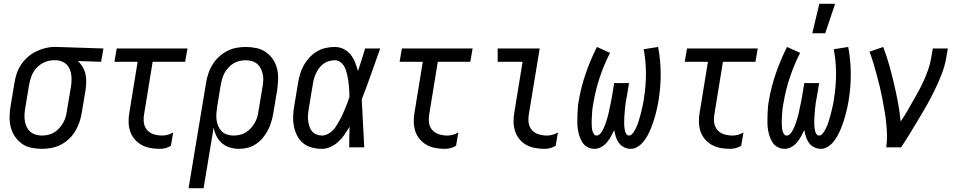

<svg xmlns="http://www.w3.org/2000/svg" viewBox="-20 -775 5040 1010"><path d="M200 8Q171 8 143.5 2Q116 -4 94.5 -19.5Q73 -35 58 -57.5Q43 -80 36.5 -106.5Q30 -133 30.5 -162Q31 -191 36 -219L56 -339Q60 -364 68 -388Q76 -412 90.5 -434Q105 -456 125 -474Q145 -492 168 -503.5Q191 -515 216 -521.5Q241 -528 265 -528H281L524 -520L512 -450L389 -454Q404 -441 414.5 -423.5Q425 -406 429.5 -386Q434 -366 433.5 -344Q433 -322 430 -301L410 -181Q406 -156 397.5 -131.5Q389 -107 375.5 -84.5Q362 -62 342 -43.5Q322 -25 298.5 -13Q275 -1 249.5 3.5Q224 8 200 8ZM200 -62Q216 -62 232.5 -65.5Q249 -69 264 -78Q279 -87 291 -100Q303 -113 312 -128.5Q321 -144 325.5 -160Q330 -176 332 -192L352 -312Q355 -328 356 -344.5Q357 -361 355.5 -376.5Q354 -392 348.5 -407Q343 -422 333 -433Q323 -444 308.5 -450.5Q294 -457 279 -458H262Q238 -458 214 -447.5Q190 -437 172.5 -418Q155 -399 146 -375.5Q137 -352 133 -328L113 -208Q110 -191 109 -173.5Q108 -156 110.5 -139.5Q113 -123 120 -108Q127 -93 139 -82.5Q151 -72 167 -67Q183 -62 200 -62Z M821 8Q795 8 770.5 3.5Q746 -1 725 -12.5Q704 -24 688 -43Q672 -62 664.5 -85Q657 -108 656.5 -134Q656 -160 661 -186L704 -450H582L594 -520H966L954 -450H783L738 -174Q734 -151 737 -129Q740 -107 754 -91Q768 -75 789.5 -68.5Q811 -62 833 -62Q848 -62 862.5 -66Q877 -70 891 -78L879 -8Q866 0 851 4Q836 8 821 8Z M1051 215H972L1064 -339Q1068 -364 1076 -388.5Q1084 -413 1098 -435.5Q1112 -458 1132 -476.5Q1152 -495 1175.5 -507Q1199 -519 1224 -523.5Q1249 -528 1273 -528Q1302 -528 1329.5 -522Q1357 -516 1379 -500.5Q1401 -485 1416 -462.5Q1431 -440 1437.5 -413.5Q1444 -387 1443 -358Q1442 -329 1438 -301L1418 -181Q1414 -158 1407.5 -135.5Q1401 -113 1390 -91.5Q1379 -70 1363.5 -51Q1348 -32 1327.5 -18Q1307 -4 1284 2Q1261 8 1238 8Q1213 8 1189.5 1Q1166 -6 1148 -21.5Q1130 -37 1119 -58.5Q1108 -80 1104 -105ZM1208 -62Q1224 -62 1240.5 -65.5Q1257 -69 1272 -78Q1287 -87 1299 -100Q1311 -113 1320 -128.5Q1329 -144 1333.5 -160Q1338 -176 1340 -192L1360 -312Q1363 -329 1364.5 -346.5Q1366 -364 1363 -380.5Q1360 -397 1353 -412Q1346 -427 1334.5 -437.5Q1323 -448 1307 -453Q1291 -458 1274 -458Q1258 -458 1241 -454.5Q1224 -451 1209 -442Q1194 -433 1182 -420Q1170 -407 1161.5 -391.5Q1153 -376 1148.5 -360Q1144 -344 1141 -328L1123 -217Q1120 -199 1118.5 -181Q1117 -163 1119 -146Q1121 -129 1127.5 -113Q1134 -97 1145.5 -85Q1157 -73 1173.5 -67.5Q1190 -62 1208 -62Z M1673 8Q1646 8 1620 1Q1594 -6 1574.5 -22Q1555 -38 1543 -61.5Q1531 -85 1526 -111Q1521 -137 1522 -164.5Q1523 -192 1528 -219L1548 -339Q1552 -363 1559 -386.5Q1566 -410 1578 -431.5Q1590 -453 1607.5 -472Q1625 -491 1646.5 -504Q1668 -517 1692.5 -522.5Q1717 -528 1740 -528Q1766 -528 1788 -517Q1810 -506 1824.5 -487.5Q1839 -469 1848 -446.5Q1857 -424 1863 -401Q1873 -431 1882.5 -460.5Q1892 -490 1901 -520H1980Q1956 -453 1932.5 -386Q1909 -319 1883 -252Q1887 -189 1889.5 -126Q1892 -63 1896 0H1817Q1817 -27 1817.5 -54Q1818 -81 1819 -108Q1806 -87 1792 -66.5Q1778 -46 1760 -29.5Q1742 -13 1719 -2.5Q1696 8 1673 8ZM1674 -62Q1689 -62 1704.5 -70Q1720 -78 1731.5 -90Q1743 -102 1751.5 -116.5Q1760 -131 1768 -145Q1776 -159 1782.5 -174Q1789 -189 1795.5 -204Q1802 -219 1807.5 -234Q1813 -249 1818 -264Q1818 -279 1817.5 -293.5Q1817 -308 1815.5 -322.5Q1814 -337 1812 -351.5Q1810 -366 1807 -379.5Q1804 -393 1799.5 -406.5Q1795 -420 1787 -431.5Q1779 -443 1767.5 -450.5Q1756 -458 1741 -458Q1726 -458 1710 -453.5Q1694 -449 1681 -439Q1668 -429 1658 -415.5Q1648 -402 1641.5 -387.5Q1635 -373 1631 -358Q1627 -343 1625 -328L1605 -208Q1602 -192 1600.5 -175.5Q1599 -159 1600.5 -143.5Q1602 -128 1606.5 -113Q1611 -98 1620 -86Q1629 -74 1643.5 -68Q1658 -62 1674 -62Z M2321 8Q2295 8 2270.5 3.5Q2246 -1 2225 -12.5Q2204 -24 2188 -43Q2172 -62 2164.5 -85Q2157 -108 2156.5 -134Q2156 -160 2161 -186L2204 -450H2082L2094 -520H2466L2454 -450H2283L2238 -174Q2234 -151 2237 -129Q2240 -107 2254 -91Q2268 -75 2289.5 -68.5Q2311 -62 2333 -62Q2348 -62 2362.5 -66Q2377 -70 2391 -78L2379 -8Q2366 0 2351 4Q2336 8 2321 8Z M2846 8Q2820 8 2795 3.5Q2770 -1 2749 -12.5Q2728 -24 2712.5 -43Q2697 -62 2689.5 -85Q2682 -108 2681.5 -134Q2681 -160 2686 -186L2729 -450H2598V-520H2819L2762 -174Q2758 -151 2761 -129Q2764 -107 2778 -91Q2792 -75 2813.5 -68.5Q2835 -62 2858 -62Q2872 -62 2886.5 -66Q2901 -70 2915 -78L2903 -8Q2890 0 2875 4Q2860 8 2846 8Z M3108 8Q3089 8 3072 -0.5Q3055 -9 3045 -24Q3035 -39 3029 -56.5Q3023 -74 3020 -93Q3017 -112 3017 -131Q3017 -150 3017.5 -169.5Q3018 -189 3019.5 -208.5Q3021 -228 3025 -248Q3037 -319 3061.5 -389.5Q3086 -460 3120 -528L3189 -497Q3157 -434 3135 -368Q3113 -302 3102 -236Q3100 -226 3098.5 -216.5Q3097 -207 3096 -198Q3095 -189 3094.5 -179.5Q3094 -170 3093.5 -160.5Q3093 -151 3092.5 -141.5Q3092 -132 3092.5 -123Q3093 -114 3093.5 -104.5Q3094 -95 3096.5 -86.5Q3099 -78 3104 -70Q3109 -62 3118 -62Q3127 -62 3134.5 -69Q3142 -76 3147 -84.5Q3152 -93 3156 -101.5Q3160 -110 3163 -118.5Q3166 -127 3169 -136Q3172 -145 3174.5 -153.5Q3177 -162 3179.5 -171Q3182 -180 3183.5 -189Q3185 -198 3187 -207Q3189 -216 3191 -224.5Q3193 -233 3194.5 -242Q3196 -251 3198 -260L3211 -338H3289L3276 -260Q3274 -251 3272.5 -242Q3271 -233 3270 -224.5Q3269 -216 3268 -207Q3267 -198 3266.5 -189Q3266 -180 3265 -171.5Q3264 -163 3264 -154Q3264 -145 3263.5 -136Q3263 -127 3263.5 -118.5Q3264 -110 3265 -101.5Q3266 -93 3268 -85Q3270 -77 3275 -69.5Q3280 -62 3289 -62Q3297 -62 3304 -69Q3311 -76 3316 -84Q3321 -92 3325 -100.5Q3329 -109 3332.5 -117.5Q3336 -126 3338.5 -134.5Q3341 -143 3343.5 -151.5Q3346 -160 3348.5 -168.5Q3351 -177 3353 -186Q3355 -195 3357 -203.5Q3359 -212 3361 -220.5Q3363 -229 3364.5 -238Q3366 -247 3367 -255Q3378 -322 3378 -387.5Q3378 -453 3366 -516L3442 -528Q3455 -460 3455.5 -388.5Q3456 -317 3444 -245Q3441 -227 3437 -208.5Q3433 -190 3428 -171.5Q3423 -153 3417 -134.5Q3411 -116 3403.5 -98Q3396 -80 3386.5 -62.5Q3377 -45 3364.5 -29.5Q3352 -14 3334.5 -3Q3317 8 3298 8Q3279 8 3262.5 -0.5Q3246 -9 3235.5 -23.5Q3225 -38 3219.5 -55.5Q3214 -73 3211 -91Q3203 -74 3194 -57.5Q3185 -41 3173 -26.5Q3161 -12 3143.5 -2Q3126 8 3108 8Z M3821 8Q3795 8 3770.5 3.5Q3746 -1 3725 -12.5Q3704 -24 3688 -43Q3672 -62 3664.5 -85Q3657 -108 3656.5 -134Q3656 -160 3661 -186L3704 -450H3582L3594 -520H3966L3954 -450H3783L3738 -174Q3734 -151 3737 -129Q3740 -107 3754 -91Q3768 -75 3789.5 -68.5Q3811 -62 3833 -62Q3848 -62 3862.5 -66Q3877 -70 3891 -78L3879 -8Q3866 0 3851 4Q3836 8 3821 8Z M4108 8Q4089 8 4072 -0.5Q4055 -9 4045 -24Q4035 -39 4029 -56.5Q4023 -74 4020 -93Q4017 -112 4017 -131Q4017 -150 4017.5 -169.5Q4018 -189 4019.5 -208.5Q4021 -228 4025 -248Q4037 -319 4061.5 -389.5Q4086 -460 4120 -528L4189 -497Q4157 -434 4135 -368Q4113 -302 4102 -236Q4100 -226 4098.5 -216.5Q4097 -207 4096 -198Q4095 -189 4094.5 -179.5Q4094 -170 4093.5 -160.5Q4093 -151 4092.5 -141.5Q4092 -132 4092.5 -123Q4093 -114 4093.5 -104.5Q4094 -95 4096.5 -86.5Q4099 -78 4104 -70Q4109 -62 4118 -62Q4127 -62 4134.5 -69Q4142 -76 4147 -84.5Q4152 -93 4156 -101.5Q4160 -110 4163 -118.5Q4166 -127 4169 -136Q4172 -145 4174.5 -153.5Q4177 -162 4179.5 -171Q4182 -180 4183.5 -189Q4185 -198 4187 -207Q4189 -216 4191 -224.5Q4193 -233 4194.5 -242Q4196 -251 4198 -260L4211 -338H4289L4276 -260Q4274 -251 4272.5 -242Q4271 -233 4270 -224.5Q4269 -216 4268 -207Q4267 -198 4266.5 -189Q4266 -180 4265 -171.5Q4264 -163 4264 -154Q4264 -145 4263.5 -136Q4263 -127 4263.5 -118.5Q4264 -110 4265 -101.5Q4266 -93 4268 -85Q4270 -77 4275 -69.5Q4280 -62 4289 -62Q4297 -62 4304 -69Q4311 -76 4316 -84Q4321 -92 4325 -100.5Q4329 -109 4332.5 -117.5Q4336 -126 4338.5 -134.5Q4341 -143 4343.5 -151.5Q4346 -160 4348.5 -168.5Q4351 -177 4353 -186Q4355 -195 4357 -203.5Q4359 -212 4361 -220.5Q4363 -229 4364.5 -238Q4366 -247 4367 -255Q4378 -322 4378 -387.5Q4378 -453 4366 -516L4442 -528Q4455 -460 4455.5 -388.5Q4456 -317 4444 -245Q4441 -227 4437 -208.5Q4433 -190 4428 -171.5Q4423 -153 4417 -134.5Q4411 -116 4403.5 -98Q4396 -80 4386.5 -62.5Q4377 -45 4364.5 -29.5Q4352 -14 4334.5 -3Q4317 8 4298 8Q4279 8 4262.5 -0.5Q4246 -9 4235.5 -23.5Q4225 -38 4219.5 -55.5Q4214 -73 4211 -91Q4203 -74 4194 -57.5Q4185 -41 4173 -26.5Q4161 -12 4143.5 -2Q4126 8 4108 8ZM4253 -600 4290 -755H4373L4321 -600Z M4642 0Q4647 -33 4646 -66Q4645 -99 4641.5 -131.5Q4638 -164 4632.5 -195.5Q4627 -227 4621 -258.5Q4615 -290 4607.5 -321Q4600 -352 4591.5 -383Q4583 -414 4574 -444Q4565 -474 4554 -503L4626 -528Q4644 -481 4657.5 -433Q4671 -385 4682.5 -336Q4694 -287 4703.5 -237Q4713 -187 4718 -136Q4736 -162 4751.5 -189Q4767 -216 4782.5 -243Q4798 -270 4813 -297.5Q4828 -325 4840.5 -353Q4853 -381 4863 -410Q4873 -439 4878 -468L4887 -520H4966L4957 -468Q4950 -427 4934 -386Q4918 -345 4899 -305.5Q4880 -266 4858.5 -227.5Q4837 -189 4814 -151Q4791 -113 4768 -75Q4745 -37 4720 0Z"/></svg>

Font: Iosevka Term Oblique
Style: Regular
Weight: 400
Italic angle: -9°
Monospace: yes
Designer: Belleve Invis
Foundry: Belleve Invis
Version: Version 31.4.0